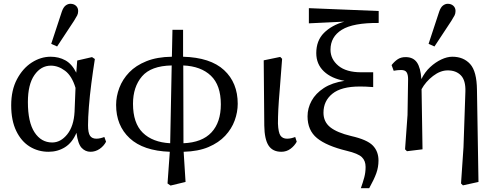

<svg xmlns="http://www.w3.org/2000/svg" viewBox="-20 -787 2611 1012"><path d="M127 -249Q127 -143 162 -89.5Q197 -36 255 -36Q300 -36 334.5 -79Q369 -122 373 -198L378 -324Q359 -387 323 -414Q287 -441 248 -441Q196 -441 161.5 -391.5Q127 -342 127 -249ZM236 13Q181 13 136.5 -14.5Q92 -42 65.5 -97Q39 -152 39 -232Q39 -312 69.5 -369.5Q100 -427 147.5 -457.5Q195 -488 247 -488Q290 -488 324.5 -469Q359 -450 382 -404L387 -468L465 -486L480 -476Q470 -413 461.5 -347.5Q453 -282 448.5 -224Q444 -166 444 -127Q444 -87 454.5 -71.5Q465 -56 488 -56Q498 -56 509 -58.5Q520 -61 530 -65L539 -40Q527 -17 505 -2Q483 13 457 13Q430 13 410.5 -7.5Q391 -28 383 -87Q361 -35 322.5 -11Q284 13 236 13ZM250 -556 306 -726Q314 -749 326 -758Q338 -767 351 -767Q369 -767 380.5 -756.5Q392 -746 392 -729Q392 -716 387 -706Q382 -696 370 -677L281 -542Z M681 -240Q681 -138 732.5 -87.5Q784 -37 877 -32L885 -442Q776 -440 728.5 -384.5Q681 -329 681 -240ZM1144 -237Q1144 -338 1091.5 -388Q1039 -438 946 -442L947 -32Q1045 -36 1094.5 -89Q1144 -142 1144 -237ZM863 180 875 13Q735 8 663.5 -58.5Q592 -125 592 -234Q592 -279 609 -324Q626 -369 661 -405.5Q696 -442 752 -464.5Q808 -487 886 -488L889 -630H945V-488Q1089 -484 1161 -417.5Q1233 -351 1233 -240Q1233 -196 1217 -152Q1201 -108 1167 -71.5Q1133 -35 1079 -12Q1025 11 948 13L958 172L879 191Z M1463 13Q1417 13 1395.5 -20Q1374 -53 1373 -125L1370 -469L1457 -487L1467 -477Q1460 -378 1454.5 -315Q1449 -252 1447 -211Q1445 -170 1445 -136Q1447 -88 1458.5 -72Q1470 -56 1493 -56Q1504 -56 1515 -58.5Q1526 -61 1536 -65L1544 -40Q1532 -18 1511 -2.5Q1490 13 1463 13Z M1882 205Q1893 174 1900 148Q1907 122 1907 93Q1907 60 1887 41Q1867 22 1808 8Q1701 -18 1651 -59Q1601 -100 1601 -174Q1601 -217 1622.5 -256Q1644 -295 1687 -323Q1730 -351 1796 -361Q1727 -373 1687 -411Q1647 -449 1647 -507Q1647 -573 1687.5 -613.5Q1728 -654 1795 -673L1608 -664V-744L1976 -729V-666Q1841 -667 1781.5 -630Q1722 -593 1722 -525Q1722 -475 1763.5 -440.5Q1805 -406 1884 -406H1947V-328Q1922 -330 1906 -330.5Q1890 -331 1876 -331Q1779 -331 1732 -293Q1685 -255 1685 -193Q1685 -145 1720.5 -116.5Q1756 -88 1831 -70Q1915 -51 1945 -20Q1975 11 1975 59Q1975 94 1963.5 126Q1952 158 1926 205Z M2410 180 2423 -11 2433 -304Q2435 -363 2409.5 -389.5Q2384 -416 2340 -416Q2301 -416 2262.5 -386.5Q2224 -357 2202 -317L2207 0L2125 10L2115 0L2128 -181L2131 -370Q2131 -393 2123.5 -405.5Q2116 -418 2094 -418Q2084 -418 2074.5 -417Q2065 -416 2055 -414L2044 -444Q2059 -463 2076 -474.5Q2093 -486 2118 -486Q2158 -486 2177.5 -458Q2197 -430 2201 -370Q2219 -407 2247 -433Q2275 -459 2306 -473.5Q2337 -488 2364 -488Q2423 -488 2458 -449.5Q2493 -411 2494 -313L2502 172L2420 190ZM2239 -556 2295 -726Q2303 -749 2315 -758Q2327 -767 2340 -767Q2358 -767 2369.5 -756.5Q2381 -746 2381 -729Q2381 -716 2376 -706Q2371 -696 2359 -677L2270 -542Z"/></svg>

Font: Source Serif Pro
Style: Regular
Weight: 400
Designer: Frank Grießhammer
Foundry: Adobe Systems Incorporated
Version: Version 3.001;hotconv 1.0.111;makeotfexe 2.5.65597